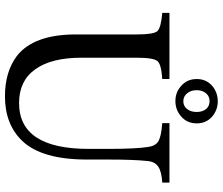

<svg xmlns="http://www.w3.org/2000/svg" viewBox="-82 -803 899 775"><g transform="rotate(90 367.5 -415.5)"><path d="M389 -845Q424 -845 451 -822Q478 -798 478 -760Q478 -722 451 -698Q424 -674 388 -674Q352 -674 326 -698Q299 -722 299 -760Q299 -798 326 -822Q353 -845 389 -845ZM388 -812Q369 -812 357 -798Q344 -783 344 -760Q344 -736 357 -721Q369 -706 389 -706Q408 -706 420 -721Q432 -736 432 -760Q432 -783 420 -798Q408 -812 388 -812ZM717 -650V-621Q672 -618 653 -605Q633 -592 630 -562Q624 -506 624 -404V-317Q624 -135 549 -56Q482 14 369 14Q270 14 206 -34Q119 -102 119 -272V-519Q119 -585 106 -601Q92 -616 32 -621V-650H299V-621Q240 -617 227 -602Q213 -586 213 -519V-294Q213 -173 260 -108Q306 -43 396 -43Q581 -43 581 -324V-404Q581 -515 573 -565Q569 -594 549 -606Q529 -617 477 -621V-650Z"/></g></svg>

Font: Shafarik
Style: Regular
Weight: 400
Version: Version 1.001; ttfautohint (v1.8.4.7-5d5b)